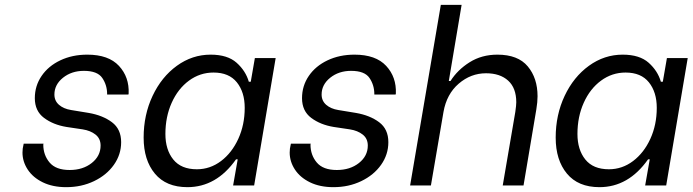

<svg xmlns="http://www.w3.org/2000/svg" viewBox="-20 -767 2864 794"><path d="M73 -136Q73 -153 77 -168L78 -173H160L159 -169Q159 -126 185 -95Q211 -64 268 -64Q323 -64 359.5 -93Q396 -122 396 -165Q396 -194 375 -210.5Q354 -227 322 -232L255 -242Q200 -251 162 -279.5Q124 -308 124 -361Q124 -412 152 -453Q180 -494 229.5 -517.5Q279 -541 341 -541Q429 -541 472 -494.5Q515 -448 512 -380L511 -376H423V-378Q423 -415 403 -444.5Q383 -474 327 -474Q276 -474 240.5 -445.5Q205 -417 205 -376Q205 -350 224 -333.5Q243 -317 274 -312L347 -300Q405 -290 443 -261.5Q481 -233 481 -179Q481 -128 451 -85.5Q421 -43 369 -18Q317 7 254 7Q198 7 157 -13Q116 -33 94.5 -66Q73 -99 73 -136Z M574 -198Q574 -292 611 -370.5Q648 -449 711.5 -495Q775 -541 851 -541Q921 -541 958.5 -507.5Q996 -474 1009 -429H1017L1034 -527H1120L1031 0H944L963 -108H956Q875 7 755 7Q667 7 620.5 -49Q574 -105 574 -198ZM992 -321Q992 -386 959.5 -426.5Q927 -467 863 -467Q807 -467 761.5 -433.5Q716 -400 690 -342Q664 -284 664 -213Q664 -148 696.5 -107.5Q729 -67 794 -67Q849 -67 894 -101Q939 -135 965.5 -193Q992 -251 992 -321Z M1178 -136Q1178 -153 1182 -168L1183 -173H1265L1264 -169Q1264 -126 1290 -95Q1316 -64 1373 -64Q1428 -64 1464.5 -93Q1501 -122 1501 -165Q1501 -194 1480 -210.5Q1459 -227 1427 -232L1360 -242Q1305 -251 1267 -279.5Q1229 -308 1229 -361Q1229 -412 1257 -453Q1285 -494 1334.5 -517.5Q1384 -541 1446 -541Q1534 -541 1577 -494.5Q1620 -448 1617 -380L1616 -376H1528V-378Q1528 -415 1508 -444.5Q1488 -474 1432 -474Q1381 -474 1345.5 -445.5Q1310 -417 1310 -376Q1310 -350 1329 -333.5Q1348 -317 1379 -312L1452 -300Q1510 -290 1548 -261.5Q1586 -233 1586 -179Q1586 -128 1556 -85.5Q1526 -43 1474 -18Q1422 7 1359 7Q1303 7 1262 -13Q1221 -33 1199.5 -66Q1178 -99 1178 -136Z M1803 -747H1889L1836 -432H1843Q1872 -478 1922 -509.5Q1972 -541 2037 -541Q2122 -541 2162.5 -492.5Q2203 -444 2203 -369Q2203 -345 2198 -315L2145 0H2059L2111 -304Q2115 -332 2115 -344Q2115 -403 2081.5 -433.5Q2048 -464 1990 -464Q1927 -464 1877 -421Q1827 -378 1814 -304L1762 0H1676Z M2278 -198Q2278 -292 2315 -370.5Q2352 -449 2415.5 -495Q2479 -541 2555 -541Q2625 -541 2662.5 -507.5Q2700 -474 2713 -429H2721L2738 -527H2824L2735 0H2648L2667 -108H2660Q2579 7 2459 7Q2371 7 2324.5 -49Q2278 -105 2278 -198ZM2696 -321Q2696 -386 2663.5 -426.5Q2631 -467 2567 -467Q2511 -467 2465.5 -433.5Q2420 -400 2394 -342Q2368 -284 2368 -213Q2368 -148 2400.5 -107.5Q2433 -67 2498 -67Q2553 -67 2598 -101Q2643 -135 2669.5 -193Q2696 -251 2696 -321Z"/></svg>

Font: Be Vietnam
Style: Italic
Weight: 400
Italic angle: -9.33299°
Designer: Gabriel Lam
Foundry: TypeRant
Version: Version 3.000